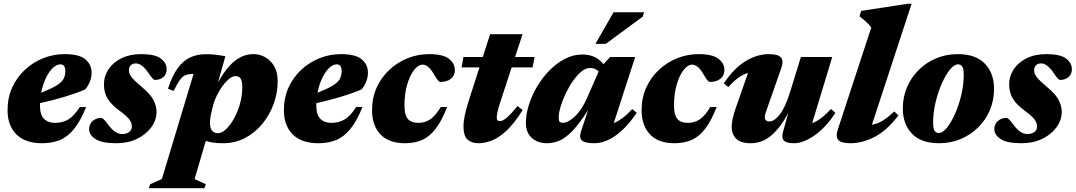

<svg xmlns="http://www.w3.org/2000/svg" viewBox="-20 -734 5625 1004"><path d="M430.5 -174.5Q400.5 -100 366.5 -58.8Q332.5 -17.5 291.8 -1.2Q251 15 199.5 15Q111.5 15 65.5 -31.5Q19.5 -78 19.5 -157.5Q19.5 -223.5 44.2 -277.2Q69 -331 111.2 -370Q153.5 -409 206.8 -430Q260 -451 317.5 -451Q394.5 -451 426.8 -423.5Q459 -396 459 -354.5Q459 -330 449.8 -306.8Q440.5 -283.5 425 -266Q376.5 -245.5 314.8 -227Q253 -208.5 189 -194.5Q189 -188.5 189 -182.5Q189 -133.5 210.2 -112.5Q231.5 -91.5 267.5 -91.5Q307.5 -91.5 337.5 -109.5Q367.5 -127.5 397.5 -174.5ZM295.5 -397.5Q275.5 -397.5 255.5 -378Q235.5 -358.5 219.5 -325Q203.5 -291.5 195.5 -249Q248 -270 275.2 -286.8Q302.5 -303.5 312 -321Q321.5 -338.5 321.5 -362Q321.5 -397.5 295.5 -397.5Z M509.5 -117.5Q514 -117.5 522 -110.5Q530 -103.5 548.5 -78.5Q567.5 -53.5 584.8 -43.2Q602 -33 619 -33Q641 -33 655.2 -43.5Q669.5 -54 669.5 -73Q669.5 -91 656.8 -108.8Q644 -126.5 602.5 -157Q561 -187.5 542.2 -219.2Q523.5 -251 523.5 -292Q523.5 -335.5 547.2 -371.5Q571 -407.5 614.8 -429.2Q658.5 -451 718 -451Q790.5 -451 821 -428Q851.5 -405 851.5 -372Q851.5 -346 834 -331Q816.5 -316 789.5 -316Q785.5 -316 777.8 -323.8Q770 -331.5 755.5 -353.5Q741 -375.5 724 -389Q707 -402.5 691 -402.5Q672.5 -402.5 663.2 -392.2Q654 -382 654 -366Q654 -349.5 667 -331.8Q680 -314 723.5 -277.5Q767 -241 782.8 -210.5Q798.5 -180 798.5 -148.5Q798.5 -106.5 771.5 -69Q744.5 -31.5 697 -8.2Q649.5 15 588 15Q512.5 15 479.2 -6.8Q446 -28.5 446 -59Q446 -85 464.5 -101.2Q483 -117.5 509.5 -117.5Z M1056 229 1049 250H758.5L765 229.5L826.5 202L992 -347H984.5Q964.5 -347 950 -341.2Q935.5 -335.5 921.5 -316.8Q907.5 -298 888 -258.5L858.5 -270Q881 -339.5 910.2 -378.8Q939.5 -418 975.5 -434.2Q1011.5 -450.5 1054.5 -450.5Q1085 -450.5 1106.5 -448Q1128 -445.5 1158.5 -440L1120 -303.5Q1163.5 -380.5 1208.2 -415.8Q1253 -451 1305 -451Q1357 -451 1394.5 -413.2Q1432 -375.5 1432 -309Q1432 -250 1411.5 -192.2Q1391 -134.5 1353 -87.8Q1315 -41 1262.5 -13Q1210 15 1146 15Q1092.5 15 1056 3L997.5 202.5ZM1088 -157Q1078 -117 1078 -92Q1078 -37.5 1120 -37.5Q1139.5 -37.5 1161.5 -58Q1183.5 -78.5 1203 -113Q1222.5 -147.5 1234.8 -190.5Q1247 -233.5 1247 -278.5Q1247 -306.5 1239.5 -321.2Q1232 -336 1211 -336Q1191.5 -336 1167.2 -311.8Q1143 -287.5 1122.5 -251Q1102 -214.5 1093 -177.5Z M1875.5 -174.5Q1845.5 -100 1811.5 -58.8Q1777.5 -17.5 1736.8 -1.2Q1696 15 1644.5 15Q1556.5 15 1510.5 -31.5Q1464.5 -78 1464.5 -157.5Q1464.5 -223.5 1489.2 -277.2Q1514 -331 1556.2 -370Q1598.5 -409 1651.8 -430Q1705 -451 1762.5 -451Q1839.5 -451 1871.8 -423.5Q1904 -396 1904 -354.5Q1904 -330 1894.8 -306.8Q1885.5 -283.5 1870 -266Q1821.5 -245.5 1759.8 -227Q1698 -208.5 1634 -194.5Q1634 -188.5 1634 -182.5Q1634 -133.5 1655.2 -112.5Q1676.5 -91.5 1712.5 -91.5Q1752.5 -91.5 1782.5 -109.5Q1812.5 -127.5 1842.5 -174.5ZM1740.5 -397.5Q1720.5 -397.5 1700.5 -378Q1680.5 -358.5 1664.5 -325Q1648.5 -291.5 1640.5 -249Q1693 -270 1720.2 -286.8Q1747.5 -303.5 1757 -321Q1766.5 -338.5 1766.5 -362Q1766.5 -397.5 1740.5 -397.5Z M2190.5 -396Q2167 -396 2145 -367.8Q2123 -339.5 2109 -291.2Q2095 -243 2095 -182.5Q2095 -133.5 2112.2 -112.5Q2129.5 -91.5 2169 -91.5Q2202 -91.5 2229.2 -109.5Q2256.5 -127.5 2285 -174.5H2318Q2289.5 -101 2257.5 -59.8Q2225.5 -18.5 2186.2 -1.8Q2147 15 2097.5 15Q2013 15 1969.2 -31.5Q1925.5 -78 1925.5 -157.5Q1925.5 -223.5 1950.2 -277.2Q1975 -331 2017.2 -370Q2059.5 -409 2112.8 -430Q2166 -451 2223.5 -451Q2295.5 -451 2327 -427Q2358.5 -403 2358.5 -367.5Q2358.5 -338.5 2337.8 -322Q2317 -305.5 2282.5 -305.5Q2277 -305.5 2270 -313.8Q2263 -322 2248 -347.5Q2219.5 -396 2190.5 -396Z M2600.5 -213.5Q2584.5 -165 2581 -146.8Q2577.5 -128.5 2577.5 -119Q2577.5 -100.5 2594.5 -100.5Q2608 -100.5 2629 -117.8Q2650 -135 2686 -179.5L2713 -158.5Q2670 -89.5 2629.8 -51.8Q2589.5 -14 2552.5 0.5Q2515.5 15 2481 15Q2446 15 2424.8 -4.2Q2403.5 -23.5 2403.5 -75.5Q2403.5 -95.5 2410 -128.2Q2416.5 -161 2429.5 -202L2487 -381.5H2393.5L2403.5 -436H2504.5L2543 -555H2712.5L2673.5 -436H2775.5L2765 -381.5H2655.5Z M3018 -46.5 3055.5 -159Q3009 -86 2972.5 -48.5Q2936 -11 2904.2 2Q2872.5 15 2839.5 15Q2792.5 15 2761.2 -12.5Q2730 -40 2730 -91.5Q2730 -136 2745.5 -185.5Q2761 -235 2788.8 -281.8Q2816.5 -328.5 2853.8 -366.2Q2891 -404 2934.5 -426.5Q2978 -449 3025 -449Q3058 -449 3085.2 -437.8Q3112.5 -426.5 3136 -398.5L3170.5 -436H3301.5L3189.5 -90.5Q3212 -99.5 3235.5 -117Q3259 -134.5 3286.5 -164L3309.5 -144Q3255 -64 3198.5 -24.5Q3142 15 3087 15Q3040 15 3023.5 1Q3007 -13 3018 -46.5ZM2901.5 -119.5Q2901.5 -103.5 2906 -97.8Q2910.5 -92 2924.5 -92Q2951 -92 2986.8 -125.8Q3022.5 -159.5 3049.5 -221L3110.5 -360Q3103 -368 3091.8 -373.2Q3080.5 -378.5 3064.5 -378.5Q3043 -378.5 3020.2 -359.8Q2997.5 -341 2976.2 -310.8Q2955 -280.5 2938.2 -245.2Q2921.5 -210 2911.5 -176.8Q2901.5 -143.5 2901.5 -119.5ZM3093.5 -504.5 3188.5 -670H3348L3341.5 -647.5L3147.5 -504.5Z M3600 -396Q3576.5 -396 3554.5 -367.8Q3532.5 -339.5 3518.5 -291.2Q3504.5 -243 3504.5 -182.5Q3504.5 -133.5 3521.8 -112.5Q3539 -91.5 3578.5 -91.5Q3611.5 -91.5 3638.8 -109.5Q3666 -127.5 3694.5 -174.5H3727.5Q3699 -101 3667 -59.8Q3635 -18.5 3595.8 -1.8Q3556.5 15 3507 15Q3422.5 15 3378.8 -31.5Q3335 -78 3335 -157.5Q3335 -223.5 3359.8 -277.2Q3384.5 -331 3426.8 -370Q3469 -409 3522.2 -430Q3575.5 -451 3633 -451Q3705 -451 3736.5 -427Q3768 -403 3768 -367.5Q3768 -338.5 3747.2 -322Q3726.5 -305.5 3692 -305.5Q3686.5 -305.5 3679.5 -313.8Q3672.5 -322 3657.5 -347.5Q3629 -396 3600 -396Z M4075 -46.5 4102 -142.5Q4059 -64 4012 -24.5Q3965 15 3906 15Q3852.5 15 3829.2 -9Q3806 -33 3806 -70.5Q3806 -108 3827.5 -169.5L3891.5 -352.5Q3865 -345 3840.8 -327.2Q3816.5 -309.5 3788 -278.5L3765 -298.5Q3819.5 -379 3879.8 -415Q3940 -451 4000 -451Q4048 -451 4063.5 -433.8Q4079 -416.5 4066 -379.5L3994.5 -175.5Q3986.5 -152.5 3982.8 -141Q3979 -129.5 3979 -121.5Q3979 -99 4004.5 -99Q4029.5 -99 4058.5 -136.8Q4087.5 -174.5 4111.5 -253L4168 -436H4332L4227 -90Q4250 -98.5 4273.8 -116.2Q4297.5 -134 4325.5 -164L4348.5 -144Q4297.5 -66 4238.8 -25.5Q4180 15 4132.5 15Q4093 15 4079.2 1.2Q4065.5 -12.5 4075 -46.5Z M4536 -590Q4523.5 -607 4509 -620.2Q4494.5 -633.5 4474.5 -648.5L4483 -677L4727.5 -714.5H4747L4539.5 -82Q4569 -86.5 4596.2 -103.2Q4623.5 -120 4656 -151.5L4678 -130.5Q4618.5 -52 4554.2 -18.5Q4490 15 4427 15Q4379 15 4363.8 -2Q4348.5 -19 4361 -56.5Z M4988 -451Q5082.5 -451 5130.2 -401Q5178 -351 5178 -270Q5178 -208.5 5155.5 -156.5Q5133 -104.5 5093.2 -66Q5053.5 -27.5 5001.8 -6.2Q4950 15 4891 15Q4796.5 15 4748.8 -35Q4701 -85 4701 -166Q4701 -227.5 4723.5 -279.5Q4746 -331.5 4785.8 -370Q4825.5 -408.5 4877.2 -429.8Q4929 -451 4988 -451ZM4889.5 -38.5Q4909.5 -38.5 4932 -66.5Q4954.5 -94.5 4974.5 -139.8Q4994.5 -185 5007 -238.2Q5019.5 -291.5 5019.5 -342Q5019.5 -375 5011.8 -386.2Q5004 -397.5 4989.5 -397.5Q4969.5 -397.5 4947 -369.5Q4924.5 -341.5 4904.5 -296.2Q4884.5 -251 4872 -197.8Q4859.5 -144.5 4859.5 -94Q4859.5 -61 4867.2 -49.8Q4875 -38.5 4889.5 -38.5Z M5243 -117.5Q5247.5 -117.5 5255.5 -110.5Q5263.5 -103.5 5282 -78.5Q5301 -53.5 5318.2 -43.2Q5335.5 -33 5352.5 -33Q5374.5 -33 5388.8 -43.5Q5403 -54 5403 -73Q5403 -91 5390.2 -108.8Q5377.5 -126.5 5336 -157Q5294.5 -187.5 5275.8 -219.2Q5257 -251 5257 -292Q5257 -335.5 5280.8 -371.5Q5304.5 -407.5 5348.2 -429.2Q5392 -451 5451.5 -451Q5524 -451 5554.5 -428Q5585 -405 5585 -372Q5585 -346 5567.5 -331Q5550 -316 5523 -316Q5519 -316 5511.2 -323.8Q5503.5 -331.5 5489 -353.5Q5474.5 -375.5 5457.5 -389Q5440.5 -402.5 5424.5 -402.5Q5406 -402.5 5396.8 -392.2Q5387.5 -382 5387.5 -366Q5387.5 -349.5 5400.5 -331.8Q5413.5 -314 5457 -277.5Q5500.5 -241 5516.2 -210.5Q5532 -180 5532 -148.5Q5532 -106.5 5505 -69Q5478 -31.5 5430.5 -8.2Q5383 15 5321.5 15Q5246 15 5212.8 -6.8Q5179.5 -28.5 5179.5 -59Q5179.5 -85 5198 -101.2Q5216.5 -117.5 5243 -117.5Z"/></svg>

Font: Newsreader Text ExtraBold
Style: Italic
Weight: 800
Italic angle: -17°
Designer: Hugues Gentile
Foundry: Production Type
Version: Version 1.001